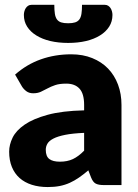

<svg xmlns="http://www.w3.org/2000/svg" viewBox="-20 -748 558 776"><path d="M320 -211Q273.5 -209 243.5 -203Q213.5 -197 196 -188Q178.5 -179 171.8 -167.5Q165 -156 165 -142.5Q165 -116 179.5 -105.2Q194 -94.5 222 -94.5Q252 -94.5 274.5 -105Q297 -115.5 320 -139ZM41 -446.5Q88 -488 145.2 -508.2Q202.5 -528.5 268 -528.5Q315 -528.5 352.8 -513.2Q390.5 -498 416.8 -470.8Q443 -443.5 457 -406Q471 -368.5 471 -324V0H400Q378 0 366.8 -6Q355.5 -12 348 -31L337 -59.5Q317.5 -43 299.5 -30.5Q281.5 -18 262.2 -9.2Q243 -0.5 221.2 3.8Q199.5 8 173 8Q137.5 8 108.5 -1.2Q79.5 -10.5 59.2 -28.5Q39 -46.5 28 -73.2Q17 -100 17 -135Q17 -163 31 -191.8Q45 -220.5 79.5 -244.2Q114 -268 172.5 -284Q231 -300 320 -302V-324Q320 -369.5 301.2 -389.8Q282.5 -410 248 -410Q220.5 -410 203 -404Q185.5 -398 171.8 -390.5Q158 -383 145 -377Q132 -371 114 -371Q98 -371 87 -379Q76 -387 69 -398ZM255.5 -654Q272.5 -654 283.5 -657.5Q294.5 -661 300.8 -669.5Q307 -678 309.2 -692.2Q311.5 -706.5 311.5 -728.5H403.5Q411.5 -728.5 417.2 -724.8Q423 -721 426.8 -715.2Q430.5 -709.5 432.5 -702.2Q434.5 -695 434.5 -687.5Q434.5 -661 421.2 -640.2Q408 -619.5 384.2 -604.8Q360.5 -590 327.8 -582.2Q295 -574.5 255.5 -574.5Q216 -574.5 183.2 -582.2Q150.5 -590 126.8 -604.8Q103 -619.5 89.8 -640.2Q76.5 -661 76.5 -687.5Q76.5 -695 78.5 -702.2Q80.5 -709.5 84.2 -715.2Q88 -721 93.8 -724.8Q99.5 -728.5 107.5 -728.5H199.5Q199.5 -706.5 201.8 -692.2Q204 -678 210.2 -669.5Q216.5 -661 227.2 -657.5Q238 -654 255.5 -654Z"/></svg>

Font: Lato ExtraBold
Style: Regular
Weight: 800
Designer: Lukasz Dziedzic with Adam Twardoch and Botio Nikoltchev
Foundry: tyPoland Lukasz Dziedzic
Version: Version 2.015; 2015-08-06; http://www.latofonts.com/